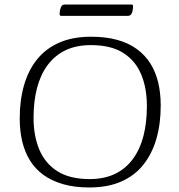

<svg xmlns="http://www.w3.org/2000/svg" viewBox="-20 -814 789 847"><path d="M374 13Q309 13 258.5 -1.5Q208 -16 171.5 -42.5Q135 -69 112 -106.5Q89 -144 78 -190.5Q67 -237 67 -291Q67 -372 86 -438Q105 -504 143.5 -552Q182 -600 241.5 -626Q301 -652 382 -652Q447 -652 497.5 -638Q548 -624 584.5 -597Q621 -570 644 -533Q667 -496 678 -449.5Q689 -403 689 -349Q689 -268 670 -202Q651 -136 612.5 -87.5Q574 -39 514.5 -13Q455 13 374 13ZM375 -24Q440 -24 487.5 -47Q535 -70 566.5 -113Q598 -156 613 -215Q628 -274 628 -346Q628 -426 602.5 -486.5Q577 -547 523 -581Q469 -615 381 -615Q316 -615 268.5 -592Q221 -569 189.5 -526Q158 -483 143 -424.5Q128 -366 128 -294Q128 -215 153.5 -154Q179 -93 233.5 -58.5Q288 -24 375 -24ZM251 -744Q247 -744 245 -745.5Q243 -747 243 -753Q243 -767 248 -780.5Q253 -794 266 -794H559Q563 -794 565 -792.5Q567 -791 567 -785Q567 -770 562 -757Q557 -744 544 -744Z"/></svg>

Font: Briem Hand Thin
Style: Regular
Weight: 100
Designer: Gunnlaugur SE Briem, Eben Sorkin
Foundry: Sorkin Type Co.
Version: Version 1.003